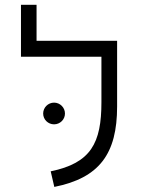

<svg xmlns="http://www.w3.org/2000/svg" viewBox="-20 -752 626 782"><path d="M393.1 -585.9H128.9V-732.4H65.4V-521H393.1V-335.9C393.1 -169.4 350.6 -87.9 186.5 -54.2L201.2 9.3C384.8 -27.3 457 -125.5 457 -318.4V-585.9ZM200.2 -245.6C224.6 -245.6 244.6 -265.1 244.6 -289.6C244.6 -314 224.6 -334 200.2 -334C175.8 -334 155.8 -314 155.8 -289.6C155.8 -265.1 175.8 -245.6 200.2 -245.6Z"/></svg>

Font: Cascadia Mono NF Light
Style: Regular
Weight: 300
Monospace: yes
Designer: Aaron Bell
Foundry: Saja Typeworks
Version: Version 2404.023